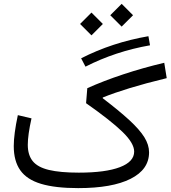

<svg xmlns="http://www.w3.org/2000/svg" viewBox="-20 -968 878 988"><path d="M71.8 -375.5 142.1 -358.9Q123 -273.4 123 -222.7Q123 -170.4 148.4 -138.9Q173.8 -107.4 231.7 -93.5Q289.6 -79.6 385.7 -79.6Q522.9 -79.6 596.7 -107.7Q670.4 -135.7 670.4 -188Q670.4 -231 610.1 -289.6Q549.8 -348.1 422.9 -437L429.2 -514.2Q512.7 -551.8 613.5 -585.2Q714.4 -618.7 825.2 -645L837.9 -565.9Q727.5 -539.1 647.7 -514.6Q567.9 -490.2 508.8 -466.3V-462.4Q593.3 -397.9 645.8 -349.6Q698.2 -301.3 722.7 -262Q747.1 -222.7 747.1 -184.1Q747.1 -95.7 652.1 -47.9Q557.1 0 382.3 0Q264.2 0 191.2 -22Q118.2 -43.9 84.5 -91.6Q50.8 -139.2 50.8 -216.3Q50.8 -276.9 71.8 -375.5ZM743.7 -781.7 752 -734.9Q573.7 -703.6 419.9 -625L397.5 -668Q557.1 -749.5 743.7 -781.7ZM547.4 -889.6 606 -948.2 664.6 -889.6 606 -831.1ZM392.1 -844.7 450.7 -903.3 509.3 -844.7 450.7 -786.1Z"/></svg>

Font: Estedad-FD Regular
Style: FD-Regular
Weight: 400
Designer: Amin Abedi
Version: Version 7.3